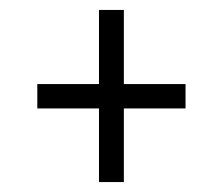

<svg xmlns="http://www.w3.org/2000/svg" viewBox="-20 -524 447 386"><path d="M229 -504V-355H353V-306H229V-158H179V-306H55V-355H179V-504Z"/></svg>

Font: Fira Sans Extra Condensed Light
Style: Regular
Weight: 300
Width: 1
Designer: Carrois Corporate & Edenspiekermann AG
Foundry: Carrois Corporate GbR & Edenspiekermann AG
Version: Version 4.203